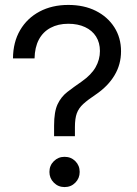

<svg xmlns="http://www.w3.org/2000/svg" viewBox="-20 -759 561 787"><path d="M201.7 -200.7V-244.1Q201.7 -301.3 216.1 -331.8Q230.5 -362.3 256.1 -382.1Q281.7 -401.9 314.9 -424.8Q354.5 -452.6 372.1 -483.9Q389.6 -515.1 389.6 -549.8Q389.6 -584 373.8 -609.1Q357.9 -634.3 328.6 -647.9Q299.3 -661.6 259.8 -661.6Q218.3 -661.6 187.3 -645Q156.2 -628.4 139.4 -596.9Q122.6 -565.4 121.6 -519.5H33.2Q33.7 -586.4 62.5 -635.5Q91.3 -684.6 142.3 -711.7Q193.4 -738.8 259.8 -738.8Q324.2 -738.8 372.6 -714.6Q420.9 -690.4 448.5 -647.5Q476.1 -604.5 476.1 -548.8Q476.1 -494.6 449.2 -450Q422.4 -405.3 372.6 -371.6Q340.3 -350.1 321.5 -333Q302.7 -315.9 294.9 -294.7Q287.1 -273.4 287.1 -238.3V-200.7ZM244.6 7.8Q218.8 7.8 200.7 -10.3Q182.6 -28.3 182.6 -54.2Q182.6 -80.6 200.7 -98.4Q218.8 -116.2 244.6 -116.2Q271 -116.2 288.8 -98.4Q306.6 -80.6 306.6 -54.2Q306.6 -28.3 288.8 -10.3Q271 7.8 244.6 7.8Z"/></svg>

Font: Inter 28pt
Style: Regular
Weight: 400
Designer: Rasmus Andersson
Foundry: rsms
Version: Version 4.001;git-66647c0bb